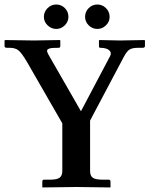

<svg xmlns="http://www.w3.org/2000/svg" viewBox="-20 -823 657 844"><path d="M354 -749Q354 -771.5 369.9 -787.4Q385.7 -803.2 408.2 -803.2Q429.7 -803.2 445.8 -787.4Q461.9 -771.5 461.9 -749Q461.9 -727.5 445.8 -711.7Q429.7 -695.8 408.2 -695.8Q385.7 -695.8 369.9 -711.7Q354 -727.5 354 -749ZM172.9 -749Q172.9 -771 189 -787.1Q205.1 -803.2 227.1 -803.2Q249.5 -803.2 265.1 -787.4Q280.8 -771.5 280.8 -749Q280.8 -727.5 264.9 -711.7Q249 -695.8 227.1 -695.8Q205.6 -695.8 189.2 -711.7Q172.9 -727.5 172.9 -749ZM253.9 -71.8V-280.8L97.2 -553.2Q73.2 -593.3 59.3 -603Q45.4 -612.8 22.9 -612.8H11.2Q0 -612.8 0 -620.1V-645L2 -647Q115.7 -645 128.9 -645L243.2 -647L245.1 -645V-621.1Q245.1 -612.8 237.8 -612.8Q216.8 -612.8 206.8 -611.8Q196.8 -610.8 191.2 -606.9Q185.5 -603 187.3 -595.9Q189 -588.9 196.8 -576.2L335.9 -334L463.9 -576.2Q472.2 -591.3 460 -602.1Q447.8 -612.8 420.9 -612.8Q415 -612.8 415 -620.1V-645L417 -647Q495.6 -645 507.8 -645L615.2 -647L617.2 -645V-621.1Q617.2 -612.8 606.9 -612.8H585.9Q562.5 -612.8 549.8 -605.5Q537.6 -597.7 524.9 -574.2L376 -293V-71.8Q376 -49.3 388.4 -41.3Q400.9 -33.2 431.2 -33.2H458Q465.8 -33.2 465.8 -23.9V-1L463.9 1Q355 -1 315.9 -1L167 1L166 -1V-23.9Q166 -33.2 172.9 -33.2H200.2Q230.5 -33.2 242.2 -42Q253.9 -50.8 253.9 -71.8Z"/></svg>

Font: Linux Libertine G
Style: Semibold
Weight: 600
Designer: Philipp H. Poll
Foundry: Philipp H. Poll
Version: Version 5.1.1